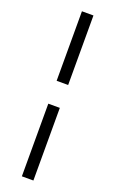

<svg xmlns="http://www.w3.org/2000/svg" viewBox="-163 -744 555 924"><g transform="rotate(20 114.5 -282.5)"><path d="M85 -349.1V-705.1H144V-349.1ZM85 140.1V-231.9H144V140.1Z"/></g></svg>

Font: Ortica Angular Bold
Style: Regular
Weight: 700
Designer: Benedetta Bovani
Foundry: Collletttivo
Version: Version 2.000;Glyphs 3.1.2 (3151)